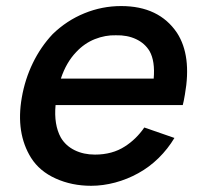

<svg xmlns="http://www.w3.org/2000/svg" viewBox="-20 -598 661 634"><path d="M181 -143.5Q197 -116.5 226.5 -102Q256 -87.5 293.5 -87.5Q351 -87.5 392.5 -114.5Q430 -138.5 456.5 -177L556 -142.5Q534.5 -106.5 503.8 -76.2Q473 -46 436.5 -26Q400.5 -6 360.2 4.8Q320 15.5 281 15.5Q217 15.5 164 -8.5Q110.5 -32.5 82.5 -77Q31.5 -159 52 -276Q62.5 -336.5 88.5 -390Q114.5 -443.5 154 -485.5Q200.5 -530.5 258.8 -554.2Q317 -578 380 -578Q505 -578 564.5 -489.5Q613.5 -414 590.5 -285.5Q588.5 -274 586.8 -265.2Q585 -256.5 583.5 -251H163.5Q157.5 -186 181 -143.5ZM231.5 -426Q198.5 -391.5 181 -338.5H487.5Q492.5 -396 474 -429Q458.5 -455 429.2 -468.8Q400 -482.5 362.5 -481.5Q328 -482.5 293.2 -468.8Q258.5 -455 231.5 -426Z"/></svg>

Font: Russisch Sans SemiBold
Style: Italic
Weight: 600
Width: 4
Italic angle: -10°
Designer: Michael Sharanda (font) & Cristiano Sobral (main changes)
Foundry: Michael Sharanda
Version: Version 2.00;September 8, 2020;FontCreator 13.0.0.2681 64-bi